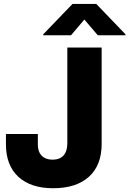

<svg xmlns="http://www.w3.org/2000/svg" viewBox="-20 -977 679 1008"><path d="M258.8 11.2Q141.6 11.2 76.4 -48.8Q11.2 -108.9 11.2 -219.2V-273.4H178.7V-217.8Q178.7 -180.2 199.2 -159.4Q219.7 -138.7 255.9 -138.7Q293.5 -138.7 313.5 -160.9Q333.5 -183.1 333.5 -225.1V-727.5H513.7V-221.7Q513.7 -109.4 447 -49.1Q380.4 11.2 258.8 11.2ZM493.2 -792 422.9 -874.5 353 -792H207V-796.9L360.8 -956.5H485.4L638.7 -796.9V-792Z"/></svg>

Font: Inter Display Extra Bold
Style: Regular
Weight: 800
Designer: Rasmus Andersson
Foundry: rsms
Version: Version 4.000;git-4fc901f